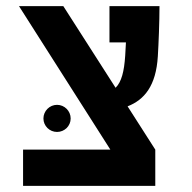

<svg xmlns="http://www.w3.org/2000/svg" viewBox="-20 -606 626 626"><path d="M55.2 0H486.3V-118.2L396 -259.3C450.2 -280.3 488.8 -325.7 494.6 -422.4C497.1 -463.4 500 -534.2 500 -585.9H336.9V-467.8H390.6C390.1 -453.1 389.2 -438.5 388.2 -424.3C384.8 -373.5 376.5 -339.4 356.9 -319.8L186.5 -585.9H42L339.8 -118.2H55.2ZM166 -175.8C190.4 -175.8 210.4 -195.3 210.4 -219.7C210.4 -244.1 190.4 -264.2 166 -264.2C141.6 -264.2 121.6 -244.1 121.6 -219.7C121.6 -195.3 141.6 -175.8 166 -175.8Z"/></svg>

Font: Cascadia Mono SemiBold
Style: Regular
Weight: 600
Monospace: yes
Designer: Aaron Bell
Foundry: Saja Typeworks
Version: Version 2404.023